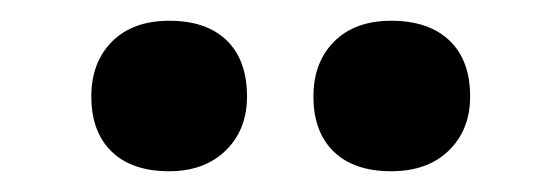

<svg xmlns="http://www.w3.org/2000/svg" viewBox="-20 -801 540 185"><path d="M357 -636Q321 -636 301.5 -655Q282 -674 282 -708Q282 -741 302 -761Q322 -781 357 -781Q393 -781 413 -762Q433 -743 433 -708Q433 -676 412.5 -656Q392 -636 357 -636ZM143 -636Q107 -636 87.5 -655Q68 -674 68 -708Q68 -741 88 -761Q108 -781 143 -781Q179 -781 198.5 -762Q218 -743 218 -708Q218 -676 197.5 -656Q177 -636 143 -636Z"/></svg>

Font: Lexend Deca Medium
Style: Regular
Weight: 500
Designer: Bonnie Shaver-Troup, Thomas Jockin
Foundry: Lexend
Version: Version 1.008; ttfautohint (v1.8.4.7-5d5b)